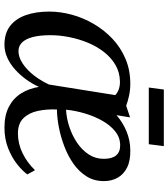

<svg xmlns="http://www.w3.org/2000/svg" viewBox="33 -779 756 862"><g transform="rotate(90 411.0 -348.0)"><path d="M507 -554 497 -493Q530.5 -522 570.2 -538.2Q610 -554.5 653.5 -555Q701.5 -556 732.2 -540.5Q763 -525 778 -498Q793 -471 793 -438Q793.5 -393.5 772.2 -359.2Q751 -325 715.5 -300Q680 -275 637 -258.8Q594 -242.5 551 -234.2Q508 -226 471.5 -225.5Q469.5 -179 478.2 -139Q487 -99 511 -74.8Q535 -50.5 579 -50.5Q625 -50.5 667.2 -71Q709.5 -91.5 744 -127L763 -93Q749 -72.5 719 -48.2Q689 -24 646.8 -7Q604.5 10 553 10Q497.5 10 459.5 -9.8Q421.5 -29.5 399.5 -64.5Q377.5 -99.5 370 -145Q356.5 -114.5 336.2 -86.8Q316 -59 291.2 -37Q266.5 -15 238.5 -2.5Q210.5 10 181 10Q129.5 10 96.8 -15.2Q64 -40.5 48 -85.8Q32 -131 32 -191Q32 -241 46 -292.5Q60 -344 87.5 -391Q115 -438 154.2 -475Q193.5 -512 244.2 -533.5Q295 -555 356.5 -555Q383.5 -555 409 -549.5Q434.5 -544 455 -536.5ZM359.5 -190 407 -487.5Q396 -498 380 -503.5Q364 -509 345 -508.5Q304 -507.5 271 -488Q238 -468.5 213 -436.2Q188 -404 171.5 -363.8Q155 -323.5 146.5 -280.2Q138 -237 138 -196.5Q138 -149.5 146.2 -117.5Q154.5 -85.5 170.5 -69.2Q186.5 -53 209 -53Q232.5 -53 255.2 -65.8Q278 -78.5 298.2 -99.2Q318.5 -120 334 -144Q349.5 -168 359.5 -190ZM632.5 -509.5Q597.5 -509.5 569.8 -487.2Q542 -465 521.8 -428.8Q501.5 -392.5 489 -350Q476.5 -307.5 472.5 -266.5Q511 -268.5 550 -281.5Q589 -294.5 621.5 -316.5Q654 -338.5 673.8 -369Q693.5 -399.5 693 -436.5Q693 -473 677.8 -491.2Q662.5 -509.5 632.5 -509.5ZM382 -705.5H636L627.5 -638H373Z"/></g></svg>

Font: Merriweather 48pt
Style: Italic
Weight: 400
Italic angle: -7.8°
Version: Version 2.101